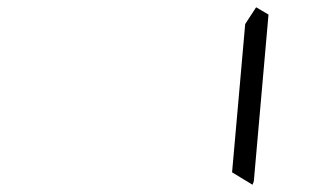

<svg xmlns="http://www.w3.org/2000/svg" viewBox="-20 -535 856 527"><path d="M683 -515 717 -495 677 -41Q677 -36 673 -28L617 -62L635 -265L653 -469Z"/></svg>

Font: DSEG7 Modern Mini
Style: Light Italic
Weight: 300
Italic angle: -5°
Designer: Keshikan(Twitter:@keshinomi_88pro)
Version: Version 0.46